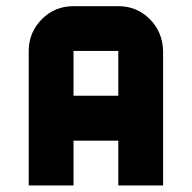

<svg xmlns="http://www.w3.org/2000/svg" viewBox="-20 -728 606 607"><path d="M495.6 -141.6H354V-283.2H212.4V-141.6H70.8V-566.9Q70.8 -625.5 112.8 -668Q153.8 -708.5 212.4 -708.5H354Q412.6 -708.5 453.4 -667.7Q494.1 -627 495.6 -566.9ZM354 -425.3V-566.9H212.4V-425.3Z"/></svg>

Font: Blazma
Style: Regular
Weight: 400
Designer: GGBotNet
Version: 1.00